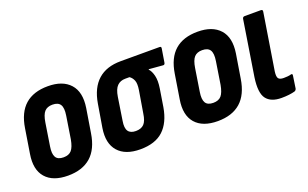

<svg xmlns="http://www.w3.org/2000/svg" viewBox="-65 -785 1725 1076"><g transform="rotate(-20 797.5 -247.0)"><path d="M194 8Q104 8 61.5 -41Q19 -90 34 -180L57 -324Q71 -414 121 -458Q171 -502 257 -502Q345 -502 388.5 -453.5Q432 -405 418 -314L395 -172Q381 -81 330.5 -36.5Q280 8 194 8ZM205 -97Q237 -97 253 -115.5Q269 -134 277 -178L298 -312Q305 -356 292.5 -376Q280 -396 246 -396Q215 -396 198.5 -378Q182 -360 175 -315L154 -181Q147 -138 159 -117.5Q171 -97 205 -97Z M625 8Q536 8 493.5 -40.5Q451 -89 465 -177L488 -315Q503 -404 553.5 -449Q604 -494 689 -494H921Q932 -494 930 -483L917 -403Q915 -390 905 -391L821 -398V-395Q835 -381 842.5 -351Q850 -321 843 -276L826 -170Q811 -82 762.5 -37Q714 8 625 8ZM636 -97Q668 -97 685 -114.5Q702 -132 708 -175L730 -307Q736 -345 728 -364Q720 -383 705 -393H680Q650 -393 631.5 -374.5Q613 -356 606 -312L585 -176Q578 -135 591 -116Q604 -97 636 -97Z M1087 8Q997 8 954.5 -41Q912 -90 927 -180L950 -324Q964 -414 1014 -458Q1064 -502 1150 -502Q1238 -502 1281.5 -453.5Q1325 -405 1311 -314L1288 -172Q1274 -81 1223.5 -36.5Q1173 8 1087 8ZM1098 -97Q1130 -97 1146 -115.5Q1162 -134 1170 -178L1191 -312Q1198 -356 1185.5 -376Q1173 -396 1139 -396Q1108 -396 1091.5 -378Q1075 -360 1068 -315L1047 -181Q1040 -138 1052 -117.5Q1064 -97 1098 -97Z M1467 8Q1404 8 1377 -27.5Q1350 -63 1363 -153L1415 -482Q1417 -494 1429 -494H1525Q1537 -494 1535 -482L1481 -144Q1477 -114 1485 -103.5Q1493 -93 1516 -93Q1527 -93 1539 -94Q1551 -95 1561 -98Q1571 -100 1569 -88L1558 -14Q1555 -4 1546 -1Q1532 3 1511.5 5.5Q1491 8 1467 8Z"/></g></svg>

Font: Sofia Sans Condensed ExtraBold
Style: Italic
Weight: 800
Italic angle: -9°
Version: Version 4.100